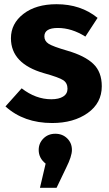

<svg xmlns="http://www.w3.org/2000/svg" viewBox="-20 -568 520 913"><path d="M249 -548Q364 -548 444 -483L386 -394Q321 -435 255 -435Q191 -435 191 -395Q191 -373 211 -360Q231 -347 300 -327Q383 -303 423.5 -264.5Q464 -226 464 -158Q464 -78 397 -30.5Q330 17 228 17Q93 17 6 -62L83 -148Q150 -96 224 -96Q260 -96 280.5 -109Q301 -122 301 -146Q301 -173 281 -186.5Q261 -200 189 -220Q32 -265 32 -386Q32 -456 91.5 -502Q151 -548 249 -548ZM322 145Q322 175 295 229L249 325H170L197 210Q164 184 164 145Q164 113 186.5 90.5Q209 68 243 68Q277 68 299.5 90Q322 112 322 145Z"/></svg>

Font: FiraGO
Style: Bold
Weight: 700
Designer: bBox Type
Foundry: bBox Type GmbH
Version: Version 1.001;PS 001.001;hotconv 1.0.88;makeotf.lib2.5.64775